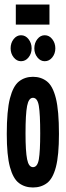

<svg xmlns="http://www.w3.org/2000/svg" viewBox="-20 -822 290 850"><path d="M126 8Q90 8 64 -11.5Q38 -31 24 -82.5Q10 -134 10 -229Q10 -332 24 -386.5Q38 -441 64 -461.5Q90 -482 126 -482Q162 -482 188 -461.5Q214 -441 227.5 -386.5Q241 -332 241 -229Q241 -134 227.5 -82.5Q214 -31 188 -11.5Q162 8 126 8ZM126 -82Q146 -82 152 -117Q158 -152 158 -231Q158 -317 152 -353Q146 -389 126 -389Q107 -389 100 -353Q93 -317 93 -231Q93 -152 100 -117Q107 -82 126 -82ZM73 -551Q54 -551 40.5 -568Q27 -585 27 -608Q27 -632 40.5 -649Q54 -666 73 -666Q93 -666 106.5 -648.5Q120 -631 120 -608Q120 -585 106.5 -568Q93 -551 73 -551ZM178 -551Q159 -551 145.5 -568Q132 -585 132 -608Q132 -632 145.5 -649Q159 -666 178 -666Q198 -666 211.5 -648.5Q225 -631 225 -608Q225 -585 211.5 -568Q198 -551 178 -551ZM50 -713V-802H199V-713Z"/></svg>

Font: Inconsolata UltraCondensed Black
Style: Regular
Weight: 900
Width: 1
Monospace: yes
Designer: Raph Levien, Cyreal, Brenton Simpson
Foundry: Raph Levien, Cyreal, Google
Version: Version 3.001; ttfautohint (v1.8.2.53-6de2)